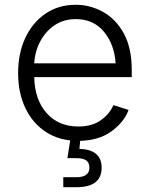

<svg xmlns="http://www.w3.org/2000/svg" viewBox="-20 -573 620 797"><path d="M304.7 11.7Q228 11.7 172.1 -24.2Q116.2 -60.1 85.7 -123.5Q55.2 -187 55.2 -269.5Q55.2 -352.1 85.2 -416Q115.2 -480 169.2 -516.6Q223.1 -553.2 294.4 -553.2Q354 -553.2 407.2 -523.9Q460.4 -494.6 493.7 -434.6Q526.9 -374.5 526.9 -281.7V-252.9H122.1Q124 -159.7 173.3 -103.8Q222.7 -47.9 305.2 -47.9Q362.3 -47.9 398.9 -74.2Q435.5 -100.6 450.7 -136.7L513.7 -116.7Q495.1 -65.4 441.2 -26.9Q387.2 11.7 304.7 11.7ZM122.1 -310.1H460Q454.6 -389.6 411.1 -441.7Q367.7 -493.7 294.4 -493.7Q245.1 -493.7 207.5 -468.8Q169.9 -443.8 147.5 -402.1Q125 -360.4 122.1 -310.1ZM242.7 204.1V162.6H296.9Q351.1 162.6 351.1 123Q351.1 102.5 338.1 93Q325.2 83.5 295.9 83.5H259.8L275.9 -18.6H314V0L309.6 44.9Q401.9 47.9 401.9 123Q401.9 204.1 297.4 204.1Z"/></svg>

Font: Inter Light
Style: Regular
Weight: 300
Designer: Rasmus Andersson
Foundry: rsms
Version: Version 4.000;git-a52131595